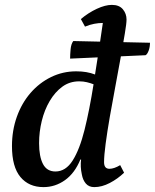

<svg xmlns="http://www.w3.org/2000/svg" viewBox="-20 -754 634 786"><path d="M158 12Q98 12 63.5 -29.5Q29 -71 29 -156Q29 -220 49 -276Q69 -332 105 -373.5Q141 -415 189 -438.5Q237 -462 292 -462Q336 -462 369 -449Q377 -498 385 -551Q393 -604 401 -660H400Q384 -660 365.5 -656.5Q347 -653 328 -645L311 -676Q342 -702 376.5 -718Q411 -734 438 -734Q468 -734 483 -716Q498 -698 498 -674Q498 -658 491 -616.5Q484 -575 474 -518.5Q464 -462 452 -399Q440 -336 429.5 -275.5Q419 -215 412.5 -166Q406 -117 406 -90Q406 -63 428 -63Q447 -63 472 -78L488 -47Q462 -22 429.5 -5Q397 12 366 12Q344 12 331.5 -2.5Q319 -17 315 -40Q308 -72 312 -101H309Q286 -45 246 -16.5Q206 12 158 12ZM140 -168Q140 -113 156 -82.5Q172 -52 207 -52Q249 -52 277.5 -97Q306 -142 326 -222Q346 -302 363 -409Q350 -414 335.5 -417.5Q321 -421 304 -421Q265 -421 235 -399Q205 -377 183.5 -340.5Q162 -304 151 -259Q140 -214 140 -168ZM267 -514Q267 -530 269 -552Q271 -574 280 -586L594 -579Q594 -561 588.5 -546.5Q583 -532 576 -528Z"/></svg>

Font: Petrona SemiBold
Style: Italic
Weight: 600
Italic angle: -9°
Designer: Ringo R. Seeber
Foundry: Ringo R. Seeber
Version: Version 2.001; ttfautohint (v1.8.3)